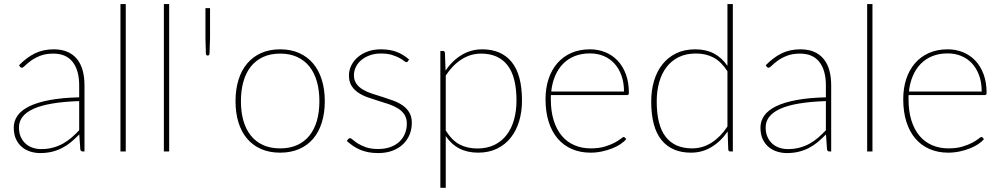

<svg xmlns="http://www.w3.org/2000/svg" viewBox="-20 -743 4912 942"><path d="M368.5 -247Q217.5 -242 145.2 -209.5Q73 -177 73 -118Q73 -90.5 82.2 -70.5Q91.5 -50.5 106.8 -37.2Q122 -24 141.5 -17.8Q161 -11.5 181.5 -11.5Q213.5 -11.5 240 -18.8Q266.5 -26 289 -38.5Q311.5 -51 331 -68Q350.5 -85 368.5 -104ZM73.5 -423Q110.5 -461 151 -481Q191.5 -501 243.5 -501Q282 -501 310.5 -488.8Q339 -476.5 357.8 -453.5Q376.5 -430.5 385.5 -397.8Q394.5 -365 394.5 -324V0H385.5Q375.5 0 374 -10.5L369 -83.5Q348.5 -62.5 328 -45.5Q307.5 -28.5 284.5 -16.8Q261.5 -5 235 1.5Q208.5 8 176.5 8Q153 8 130 1Q107 -6 88.5 -21Q70 -36 58.8 -59.8Q47.5 -83.5 47.5 -117Q47.5 -149.5 66.2 -176Q85 -202.5 124.5 -221.8Q164 -241 224.5 -252.2Q285 -263.5 368.5 -265.5V-324Q368.5 -398 336.5 -439Q304.5 -480 241.5 -480Q204 -480 177 -469.2Q150 -458.5 132 -445.2Q114 -432 103.2 -421.2Q92.5 -410.5 87 -410.5Q82 -410.5 78 -416Z M597 -723V0H571V-723Z M810 -723V0H784V-723Z M1010.5 -703V-556.5L1008 -480Q1007 -470.5 999 -470.5Q991 -470.5 990 -480L988 -556.5V-703Z M1354.5 -501Q1407 -501 1447.8 -482.8Q1488.5 -464.5 1516.5 -431.2Q1544.5 -398 1559 -351Q1573.5 -304 1573.5 -246.5Q1573.5 -189 1559 -142.2Q1544.5 -95.5 1516.5 -62.5Q1488.5 -29.5 1447.8 -11.8Q1407 6 1354.5 6Q1302 6 1261.2 -11.8Q1220.5 -29.5 1192.5 -62.5Q1164.5 -95.5 1150 -142.2Q1135.5 -189 1135.5 -246.5Q1135.5 -304 1150 -351Q1164.5 -398 1192.5 -431.2Q1220.5 -464.5 1261.2 -482.8Q1302 -501 1354.5 -501ZM1354.5 -15Q1402.5 -15 1438.5 -31.5Q1474.5 -48 1498.8 -78.5Q1523 -109 1535 -151.5Q1547 -194 1547 -246.5Q1547 -299 1535 -342Q1523 -385 1498.8 -415.8Q1474.5 -446.5 1438.5 -463.2Q1402.5 -480 1354.5 -480Q1306.5 -480 1270.5 -463.2Q1234.5 -446.5 1210.2 -415.8Q1186 -385 1174 -342Q1162 -299 1162 -246.5Q1162 -194 1174 -151.5Q1186 -109 1210.2 -78.5Q1234.5 -48 1270.5 -31.5Q1306.5 -15 1354.5 -15Z M1981.5 -442.5Q1979 -438 1974 -438Q1969.5 -438 1961.2 -444.8Q1953 -451.5 1938.5 -459.2Q1924 -467 1902.2 -473.8Q1880.5 -480.5 1848.5 -480.5Q1819 -480.5 1794.8 -471.8Q1770.5 -463 1753 -448.5Q1735.5 -434 1726 -414.5Q1716.5 -395 1716.5 -374Q1716.5 -349 1728.8 -332Q1741 -315 1761 -303.2Q1781 -291.5 1806.5 -283.2Q1832 -275 1858.5 -266.8Q1885 -258.5 1910.5 -249Q1936 -239.5 1956 -225.5Q1976 -211.5 1988.2 -191Q2000.5 -170.5 2000.5 -140.5Q2000.5 -109.5 1989.5 -82.5Q1978.5 -55.5 1957.2 -35.2Q1936 -15 1905.2 -3.5Q1874.5 8 1835 8Q1808.5 8 1787 3.8Q1765.5 -0.5 1747 -8.2Q1728.5 -16 1712.5 -27Q1696.5 -38 1681.5 -51.5L1688 -60Q1690 -62.5 1691.8 -63.8Q1693.5 -65 1697.5 -65Q1702.5 -65 1711.8 -56.8Q1721 -48.5 1736.8 -38.5Q1752.5 -28.5 1776.5 -20.2Q1800.5 -12 1835.5 -12Q1870 -12 1896.2 -21.8Q1922.5 -31.5 1940.2 -48.5Q1958 -65.5 1967 -88.2Q1976 -111 1976 -136.5Q1976 -163.5 1963.8 -181.5Q1951.5 -199.5 1931.5 -211.8Q1911.5 -224 1886 -232.5Q1860.5 -241 1834 -249Q1807.5 -257 1782 -266.2Q1756.5 -275.5 1736.5 -289.2Q1716.5 -303 1704.2 -323Q1692 -343 1692 -373Q1692 -398 1703.2 -421.2Q1714.5 -444.5 1735 -462.2Q1755.5 -480 1784.2 -490.5Q1813 -501 1848.5 -501Q1891.5 -501 1924.5 -489Q1957.5 -477 1987 -451Z M2167 -102.5Q2197.5 -54 2235 -34.2Q2272.5 -14.5 2321.5 -14.5Q2370 -14.5 2406 -32.2Q2442 -50 2466 -81.5Q2490 -113 2502 -156Q2514 -199 2514 -249.5Q2514 -367 2469.5 -423.5Q2425 -480 2340.5 -480Q2288.5 -480 2244.2 -451.5Q2200 -423 2167 -372.5ZM2166 -397Q2199 -445.5 2244.8 -473.2Q2290.5 -501 2346 -501Q2439.5 -501 2490.2 -439Q2541 -377 2541 -249.5Q2541 -195.5 2527.2 -149Q2513.5 -102.5 2486.2 -68Q2459 -33.5 2418.8 -13.8Q2378.5 6 2325.5 6Q2221.5 6 2167 -75.5V178.5H2140.5V-493H2153Q2162.5 -493 2163 -483Z M3041.5 -294Q3041.5 -338.5 3028.8 -373.2Q3016 -408 2993.8 -432Q2971.5 -456 2941 -468.5Q2910.5 -481 2875 -481Q2833 -481 2799.8 -467.8Q2766.5 -454.5 2742.5 -430Q2718.5 -405.5 2703.8 -371Q2689 -336.5 2684.5 -294ZM3052.5 -60.5Q3042.5 -48 3024.5 -36Q3006.5 -24 2983.2 -14.8Q2960 -5.5 2932.8 0.2Q2905.5 6 2877 6Q2826.5 6 2785.8 -11.8Q2745 -29.5 2716.2 -63Q2687.5 -96.5 2672 -145.2Q2656.5 -194 2656.5 -256.5Q2656.5 -310.5 2671.2 -355.2Q2686 -400 2714 -432.5Q2742 -465 2782.5 -483Q2823 -501 2874.5 -501Q2914.5 -501 2949.2 -487Q2984 -473 3010 -445.8Q3036 -418.5 3050.8 -378.5Q3065.5 -338.5 3065.5 -287Q3065.5 -276.5 3056.5 -276.5H2683Q2682.5 -271.5 2682.5 -266.8Q2682.5 -262 2682.5 -256.5Q2682.5 -197.5 2696.5 -152.5Q2710.5 -107.5 2736 -77Q2761.5 -46.5 2797.8 -30.8Q2834 -15 2878.5 -15Q2918 -15 2947 -23.8Q2976 -32.5 2995.5 -43Q3015 -53.5 3025.8 -62.2Q3036.5 -71 3039.5 -71Q3043.5 -71 3046 -68Z M3549 -393.5Q3518 -441 3480.5 -460.8Q3443 -480.5 3394.5 -480.5Q3346 -480.5 3310 -462.8Q3274 -445 3250 -413.5Q3226 -382 3214 -339Q3202 -296 3202 -245.5Q3202 -128 3246.2 -71.5Q3290.5 -15 3375.5 -15Q3427.5 -15 3471.8 -43.5Q3516 -72 3549 -122.5ZM3575.5 -723V0H3563.5Q3553.5 0 3553 -10L3550 -98Q3517 -49.5 3471.2 -21.8Q3425.5 6 3370 6Q3276 6 3225.5 -56Q3175 -118 3175 -245.5Q3175 -299.5 3188.8 -346Q3202.5 -392.5 3229.8 -427Q3257 -461.5 3297.2 -481.2Q3337.5 -501 3390.5 -501Q3443.5 -501 3482.2 -480.8Q3521 -460.5 3549 -420V-723Z M4032 -247Q3881 -242 3808.8 -209.5Q3736.5 -177 3736.5 -118Q3736.5 -90.5 3745.8 -70.5Q3755 -50.5 3770.2 -37.2Q3785.5 -24 3805 -17.8Q3824.5 -11.5 3845 -11.5Q3877 -11.5 3903.5 -18.8Q3930 -26 3952.5 -38.5Q3975 -51 3994.5 -68Q4014 -85 4032 -104ZM3737 -423Q3774 -461 3814.5 -481Q3855 -501 3907 -501Q3945.5 -501 3974 -488.8Q4002.5 -476.5 4021.2 -453.5Q4040 -430.5 4049 -397.8Q4058 -365 4058 -324V0H4049Q4039 0 4037.5 -10.5L4032.5 -83.5Q4012 -62.5 3991.5 -45.5Q3971 -28.5 3948 -16.8Q3925 -5 3898.5 1.5Q3872 8 3840 8Q3816.5 8 3793.5 1Q3770.5 -6 3752 -21Q3733.5 -36 3722.2 -59.8Q3711 -83.5 3711 -117Q3711 -149.5 3729.8 -176Q3748.5 -202.5 3788 -221.8Q3827.5 -241 3888 -252.2Q3948.5 -263.5 4032 -265.5V-324Q4032 -398 4000 -439Q3968 -480 3905 -480Q3867.5 -480 3840.5 -469.2Q3813.5 -458.5 3795.5 -445.2Q3777.5 -432 3766.8 -421.2Q3756 -410.5 3750.5 -410.5Q3745.5 -410.5 3741.5 -416Z M4260.5 -723V0H4234.5V-723Z M4796.5 -294Q4796.5 -338.5 4783.8 -373.2Q4771 -408 4748.8 -432Q4726.5 -456 4696 -468.5Q4665.5 -481 4630 -481Q4588 -481 4554.8 -467.8Q4521.5 -454.5 4497.5 -430Q4473.5 -405.5 4458.8 -371Q4444 -336.5 4439.5 -294ZM4807.5 -60.5Q4797.5 -48 4779.5 -36Q4761.5 -24 4738.2 -14.8Q4715 -5.5 4687.8 0.2Q4660.5 6 4632 6Q4581.5 6 4540.8 -11.8Q4500 -29.5 4471.2 -63Q4442.5 -96.5 4427 -145.2Q4411.5 -194 4411.5 -256.5Q4411.5 -310.5 4426.2 -355.2Q4441 -400 4469 -432.5Q4497 -465 4537.5 -483Q4578 -501 4629.5 -501Q4669.5 -501 4704.2 -487Q4739 -473 4765 -445.8Q4791 -418.5 4805.8 -378.5Q4820.5 -338.5 4820.5 -287Q4820.5 -276.5 4811.5 -276.5H4438Q4437.5 -271.5 4437.5 -266.8Q4437.5 -262 4437.5 -256.5Q4437.5 -197.5 4451.5 -152.5Q4465.5 -107.5 4491 -77Q4516.5 -46.5 4552.8 -30.8Q4589 -15 4633.5 -15Q4673 -15 4702 -23.8Q4731 -32.5 4750.5 -43Q4770 -53.5 4780.8 -62.2Q4791.5 -71 4794.5 -71Q4798.5 -71 4801 -68Z"/></svg>

Font: Lato ExtraLight
Style: Regular
Weight: 275
Designer: Lukasz Dziedzic with Adam Twardoch and Botio Nikoltchev
Foundry: tyPoland Lukasz Dziedzic
Version: Version 2.015; 2015-08-06; http://www.latofonts.com/